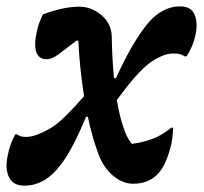

<svg xmlns="http://www.w3.org/2000/svg" viewBox="-20 -567 640 603"><path d="M115 -522Q180 -546 229 -546Q267 -546 298.5 -519.5Q330 -493 331 -452Q332 -382 338 -322L344 -321Q394 -431 440.5 -489Q487 -547 546 -547Q581 -547 591.5 -520Q602 -493 594 -458Q589 -436 582.5 -421Q576 -406 566 -390H560Q553 -395 545 -397Q537 -399 525 -399Q516 -399 506 -397Q496 -395 484 -389Q465 -381 446.5 -366.5Q428 -352 404 -325Q380 -298 347 -253Q354 -211 363 -181Q371 -155 377.5 -141.5Q384 -128 394 -115Q429 -120 458 -130.5Q487 -141 518 -166H524Q523 -149 521 -132Q519 -115 514 -99Q507 -73 496.5 -51.5Q486 -30 471 -16Q458 -4 440 3Q422 10 398 10Q364 10 333 -17Q302 -44 286 -92Q277 -117 269.5 -144Q262 -171 256 -200H250Q217 -119 186.5 -72Q156 -25 124.5 -4.5Q93 16 57 16Q21 16 8.5 -10Q-4 -36 3 -72Q7 -95 13 -112Q19 -129 28 -145H34Q40 -140 47 -138.5Q54 -137 62 -137Q81 -137 104 -147Q124 -155 143.5 -167.5Q163 -180 187 -203.5Q211 -227 244 -265Q237 -309 232.5 -353Q228 -397 226 -439L221 -440Q185 -412 164 -396.5Q143 -381 126 -381Q102 -381 94 -403.5Q86 -426 96 -469Q98 -481 103 -494.5Q108 -508 115 -522Z"/></svg>

Font: Recursive Sn Csl St SmB
Style: Italic
Weight: 600
Italic angle: -15°
Version: Version 1.079;hotconv 1.0.112;makeotfexe 2.5.65598; ttfautoh